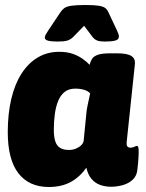

<svg xmlns="http://www.w3.org/2000/svg" viewBox="-20 -738 585 767"><path d="M175 9Q135 9 104.5 -5Q74 -19 53 -46.5Q32 -74 21.5 -115Q11 -156 11 -209Q11 -283 25 -342.5Q39 -402 66 -444Q93 -486 131 -508.5Q169 -531 216 -531Q249 -531 272 -522.5Q295 -514 311.5 -502Q328 -490 338 -479Q341 -492 347.5 -502.5Q354 -513 370.5 -519Q387 -525 420 -525H448Q488 -525 504.5 -514.5Q521 -504 519 -483L486 -170Q485 -159 488.5 -153.5Q492 -148 502 -148Q510 -148 516.5 -151.5Q523 -155 527 -155Q531 -155 532.5 -149.5Q534 -144 534 -131Q534 -124 533.5 -114Q533 -104 532 -91Q531 -78 529 -62Q527 -36 510.5 -20.5Q494 -5 470.5 1.5Q447 8 424 8Q400 8 379.5 0.5Q359 -7 345 -24Q331 -41 325 -68Q299 -31 262.5 -11Q226 9 175 9ZM255 -139Q270 -139 282.5 -144Q295 -149 303.5 -157Q312 -165 314 -174L326 -295Q328 -309 332 -327Q336 -345 340 -364Q337 -370 328 -374.5Q319 -379 307 -381.5Q295 -384 281 -384Q255 -384 238.5 -371Q222 -358 212.5 -335Q203 -312 199 -282Q195 -252 195 -219Q195 -191 201 -173Q207 -155 220.5 -147Q234 -139 255 -139ZM211 -572Q185 -572 172 -575.5Q159 -579 159 -588Q159 -593 162.5 -599.5Q166 -606 172 -615L220 -687Q227 -698 236 -705Q245 -712 264.5 -715Q284 -718 321 -718Q357 -718 375 -715Q393 -712 401 -705.5Q409 -699 414 -687L448 -615Q451 -608 453 -602.5Q455 -597 455 -592Q455 -580 440.5 -576Q426 -572 399 -572Q379 -572 368.5 -576Q358 -580 350 -590L316 -635L272 -590Q262 -580 249 -576Q236 -572 211 -572Z"/></svg>

Font: Asap Black
Style: Italic
Weight: 900
Italic angle: -6°
Designer: Pablo Cosgaya
Foundry: Omnibus-Type
Version: Version 3.001